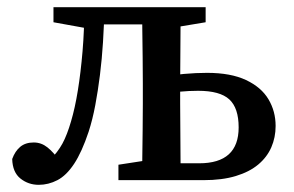

<svg xmlns="http://www.w3.org/2000/svg" viewBox="-20 -502 820 535"><path d="M88 13Q59 13 37 -4.5Q15 -22 14 -59Q22 -81 36.5 -93Q51 -105 74 -105Q95 -105 112 -91.5Q129 -78 146 -54L143 -44H120L118 -55Q141 -78 154 -102Q167 -126 178 -164Q189 -201 197 -250.5Q205 -300 210 -359Q215 -418 215 -482H271Q270 -432 267 -384.5Q264 -337 258.5 -293Q253 -249 245.5 -209Q238 -169 227 -135Q208 -78 186.5 -45.5Q165 -13 140 0Q115 13 88 13ZM223 -423 129 -440V-482H236V-423ZM238 -434V-482H423V-434ZM310 0V-43L414 -59H429V0ZM376 0Q376 -26 376.5 -63Q377 -100 377.5 -140Q378 -180 378 -213V-270Q378 -303 377.5 -343Q377 -383 376.5 -420.5Q376 -458 376 -482H484Q483 -458 483 -420Q483 -382 482.5 -341.5Q482 -301 482 -268V-213Q482 -180 482.5 -140Q483 -100 483 -63Q483 -26 484 0ZM431 -423V-482H553V-440L451 -423ZM437 0V-47H535Q590 -47 617.5 -72Q645 -97 645 -147Q645 -201 619 -225Q593 -249 532 -249Q507 -249 480.5 -246.5Q454 -244 433 -240V-288Q459 -293 492.5 -296Q526 -299 557 -299Q623 -299 665.5 -279Q708 -259 728 -225.5Q748 -192 748 -151Q748 -119 736 -91.5Q724 -64 699.5 -43.5Q675 -23 637 -11.5Q599 0 547 0Z"/></svg>

Font: Source Serif 4 18pt Medium
Style: Regular
Weight: 500
Designer: Frank Grießhammer
Foundry: Adobe Systems Incorporated
Version: Version 4.004;hotconv 1.0.116;makeotfexe 2.5.65601